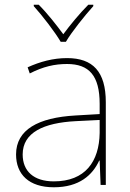

<svg xmlns="http://www.w3.org/2000/svg" viewBox="-20 -783 551 813"><path d="M237 -606H259C283 -647 338 -716 375 -757V-763H354C317 -726 276 -676 248 -638C220 -676 181 -726 144 -763H123V-757C160 -716 213 -647 237 -606ZM264 -537C205 -537 150 -522 97 -498L106 -472C163 -501 211 -512 264 -512C357 -512 402 -463 402 -343V-300L299 -294C142 -285 48 -234 48 -129C48 -45 102 10 208 10C316 10 372 -42 400 -103H402L406 0H428V-350C428 -480 373 -537 264 -537ZM301 -270 402 -275V-220C400 -99 341 -15 208 -15C123 -15 76 -58 76 -129C76 -222 165 -263 301 -270Z"/></svg>

Font: Noto Sans Meetei Mayek Thin
Style: Regular
Weight: 100
Designer: Monotype Design Team and Neelakash Kshetrimayum
Foundry: Monotype Imaging Inc.
Version: Version 2.002